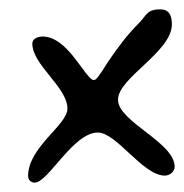

<svg xmlns="http://www.w3.org/2000/svg" viewBox="-20 -524 393 410"><path d="M124 -292C124 -257 40 -210 40 -148C40 -140 46 -134 54 -134C83 -134 136 -241 189 -241C229 -241 285 -149 332 -149C342 -149 353 -157 353 -168C353 -220 232 -264 232 -311C232 -358 347 -413 347 -472C347 -490 342 -504 322 -504C293 -504 293 -491 277 -475C251 -449 231 -422 210 -391C202 -379 194 -364 184 -354L179 -353C159 -361 124 -446 71 -446C62 -446 49 -442 49 -431C49 -385 124 -338 124 -292Z"/></svg>

Font: ChillLongCangKaiShu Medium
Style: Regular
Weight: 500
Version: Version 3.500;Glyphs 3.1.1 (3135)